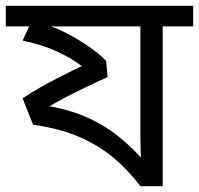

<svg xmlns="http://www.w3.org/2000/svg" viewBox="-30 -642 686 662"><path d="M636 -622V-551H531V0H454Q412 -56 361 -98.5Q310 -141 243 -170Q176 -199 84 -212L48 -303Q79 -324 113 -343Q147 -362 182.5 -380Q218 -398 252 -414Q214 -443 164.5 -465.5Q115 -488 48 -502L79 -570L81 -551H-10V-622ZM454 -551H135L114 -560Q156 -550 198.5 -528Q241 -506 277.5 -480.5Q314 -455 336 -432L341 -376Q305 -360 265.5 -341Q226 -322 189.5 -303Q153 -284 125 -265L113 -280Q199 -268 263.5 -240Q328 -212 378 -172Q428 -132 470 -83L457 -79Q456 -100 455 -124.5Q454 -149 454 -171Z"/></svg>

Font: hexubangla05
Style: Book
Weight: 400
Designer: Jelle Bosma - Monotype Design Team
Foundry: Monotype Imaging Inc.
Version: Version 2.003